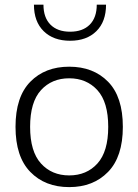

<svg xmlns="http://www.w3.org/2000/svg" viewBox="-20 -783 582 809"><path d="M271.5 -502Q373.5 -502 435.5 -438.5Q497.6 -375 497.6 -248.5Q497.6 -122.6 435.3 -58.6Q373 5.4 271.5 5.4Q169.9 5.4 107.7 -58.6Q45.4 -122.6 45.4 -248.5Q45.4 -375 107.7 -438.5Q169.9 -502 271.5 -502ZM271.5 -453.1Q198.2 -453.1 152.6 -403.1Q106.9 -353 106.9 -248.5Q106.9 -144.5 152.6 -94.2Q198.2 -43.9 271.5 -43.9Q345.2 -43.9 390.6 -94.2Q436 -144.5 436 -248.5Q436 -353 390.4 -403.1Q344.7 -453.1 271.5 -453.1ZM426.8 -763.2Q426.8 -691.9 386 -651.6Q345.2 -611.3 275.4 -611.3Q205.1 -611.3 164.1 -651.6Q123 -691.9 123 -763.2H163.1Q163.1 -709 192.6 -679.2Q222.2 -649.4 275.4 -649.4Q328.6 -649.4 358.2 -679.2Q387.7 -709 387.7 -763.2Z"/></svg>

Font: Estedad-FD Light
Style: Regular
Weight: 300
Designer: Amin Abedi
Version: Version 7.3